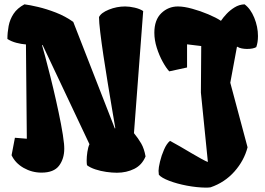

<svg xmlns="http://www.w3.org/2000/svg" viewBox="-20 -776 1207 874"><path d="M512.2 10.3Q490.2 10.3 464.1 6.6Q438 2.9 414.3 -4.9Q390.6 -12.7 376 -23.9Q374.5 -32.2 374.5 -45.4Q374.5 -63 377.7 -84.5Q380.9 -106 387.2 -119.6L173.8 -571.3L171.4 -570.3Q175.8 -555.7 186 -517.6Q196.3 -479.5 209.2 -427.7Q222.2 -376 234.9 -319.6Q247.6 -263.2 257.6 -211.2Q267.6 -159.2 271.5 -121.1Q272 -115.7 272.2 -110.1Q272.5 -104.5 272.5 -99.1Q272.5 -53.2 248.8 -21.7Q225.1 9.8 168.9 9.8Q125.5 9.8 87.6 -11.7Q49.8 -33.2 32.7 -69.3L47.9 -148.9L102.1 -144.5L98.1 -573.7Q77.1 -575.2 54.7 -581.1Q32.2 -586.9 13.7 -598.6Q13.7 -627.9 19.3 -657.7Q24.9 -687.5 41.7 -713.1Q58.6 -738.8 91.3 -756.3Q114.7 -753.4 153.1 -744.4Q191.4 -735.4 234.4 -718.8Q277.3 -702.1 313.5 -676.3L502.9 -190.9L504.9 -192.9Q499 -227.5 489.7 -282.2Q480.5 -336.9 470.2 -399.7Q460 -462.4 450.9 -522.5Q441.9 -582.5 436.3 -629.4Q430.7 -676.3 430.7 -698.2Q439.9 -717.8 475.6 -732.2Q511.2 -746.6 549.8 -746.6Q569.3 -746.6 593 -741.2Q616.7 -735.8 631.8 -725.6L589.8 -169.9Q609.4 -146 622.8 -122.8Q636.2 -99.6 642.6 -64Q626.5 -24.9 591.1 -7.3Q555.7 10.3 512.2 10.3ZM916.5 78.1Q876 77.6 830.8 69.1Q785.6 60.5 750.5 47.1Q715.3 33.7 703.1 19.5Q701.7 9.8 701.7 1.5Q701.7 -12.7 708.3 -40.3Q714.8 -67.9 726.8 -95.2Q738.8 -122.6 753.9 -134.8Q774.4 -124 800.3 -108.9Q826.2 -93.8 851.8 -78.6Q877.4 -63.5 897.5 -52.5Q917.5 -41.5 926.3 -38.6L894.5 -354.5L896 -566.4L831.5 -574.2V-468.8L750.5 -451.2Q736.3 -466.3 720.5 -495.1Q704.6 -523.9 693.6 -558.8Q682.6 -593.8 682.6 -627Q682.6 -685.5 714.4 -716.1Q746.1 -746.6 790 -746.6Q817.4 -746.6 854.7 -736.3Q892.1 -726.1 928 -710.9Q963.9 -695.8 985.8 -681.2Q995.1 -695.3 1011 -712.4Q1026.9 -729.5 1047.9 -742.4Q1068.8 -755.4 1093.3 -756.3Q1120.6 -736.3 1137.5 -695.1Q1154.3 -653.8 1154.3 -611.8Q1154.3 -583 1146.5 -561.5Q1132.3 -553.2 1104.5 -553.2Q1091.8 -553.2 1079.8 -555.7Q1067.9 -558.1 1061 -563H1058.6L1028.3 -399.4L1106.9 -105.5Q1091.3 -44.9 1047.1 4.9Q1002.9 54.7 938.5 76.7Q929.2 78.1 916.5 78.1Z"/></svg>

Font: Fruktur
Style: Regular
Weight: 400
Designer: Viktoriya Grabowska, Eben Sorkin
Foundry: Viktoriya Grabowska
Version: Version 1.008; ttfautohint (v1.8.4.7-5d5b)